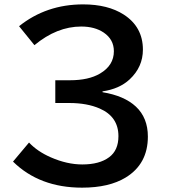

<svg xmlns="http://www.w3.org/2000/svg" viewBox="-20 -822 800 885"><path d="M234.9 -452.1H302.7Q388.7 -452.1 440.9 -482.9Q504.9 -520.5 504.9 -585.9Q504.9 -640.1 458 -671.9Q416.5 -699.7 354.5 -699.7Q242.2 -699.7 138.7 -613.8L67.9 -701.2Q193.4 -801.8 363.3 -801.8Q477.1 -801.8 550.3 -754.9Q638.7 -697.8 638.7 -593.3Q638.7 -513.2 577.6 -456.1Q530.3 -412.1 452.6 -400.9V-397Q553.2 -380.4 606.4 -330.6Q661.6 -278.8 661.6 -192.4Q661.6 -66.4 559.6 -3.9Q482.9 43 358.4 43Q162.1 43 40 -77.1L113.8 -165Q152.8 -123.5 214.4 -96.7Q289.1 -64 359.4 -64Q438.5 -64 482.9 -97.2Q525.9 -128.9 525.9 -194.3Q525.9 -284.2 439.5 -321.8Q381.3 -347.2 299.8 -347.2H234.9Z"/></svg>

Font: BIZ UDPGothic
Style: Bold
Weight: 700
Designer: TypeBank Co., Ltd.
Foundry: Morisawa Inc.
Version: Version 1.051